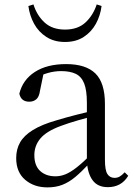

<svg xmlns="http://www.w3.org/2000/svg" viewBox="-20 -814 597 849"><path d="M189.7 14.6Q130.5 14.6 91.1 -19.1Q51.6 -52.8 51.6 -115.1Q51.6 -153.9 68.8 -184.3Q85.9 -214.6 125.4 -239Q164.9 -263.5 230.9 -282.3Q272.8 -294.9 318.8 -306.7Q364.8 -318.5 404.8 -327.7V-303.3Q364.8 -293.3 323.7 -281.5Q282.6 -269.7 248.6 -257Q185.3 -233.6 158.6 -201.7Q131.9 -169.7 131.9 -128.2Q131.9 -81.6 157.5 -58Q183.2 -34.4 225.1 -34.4Q247.6 -34.4 269.6 -43.3Q291.6 -52.2 319.7 -74.2Q347.7 -96.3 385.8 -134.4L394.5 -87.1H370.9Q339.7 -53.7 312.5 -31.1Q285.2 -8.4 256.1 3.1Q227 14.6 189.7 14.6ZM456.8 13.6Q412.1 13.6 389.8 -16.6Q367.5 -46.7 364.2 -99.7V-103.3V-359Q364.2 -415 352.1 -445.3Q339.9 -475.6 314.7 -487.6Q289.6 -499.6 250 -499.6Q221.3 -499.6 192.1 -491.4Q162.9 -483.2 129.7 -464.7L173.2 -491.9L156.8 -412.7Q153.2 -386 140.7 -375.2Q128.1 -364.3 109.4 -364.3Q73.2 -364.3 65.5 -399.7Q80.4 -461 134.1 -495.8Q187.8 -530.6 272.2 -530.6Q359.5 -530.6 401.8 -489.2Q444 -447.8 444 -354.6V-107.7Q444 -60.8 455.1 -44.2Q466.1 -27.5 486.4 -27.5Q499 -27.5 509 -33.2Q519 -38.8 531.4 -52.1L547.1 -36.7Q531.2 -10.7 508.6 1.4Q486 13.6 456.8 13.6ZM105.5 -787.4 127.9 -794.4Q143.3 -745.5 177.4 -714.3Q211.5 -683.2 267.3 -683.2Q323.9 -683.2 357.8 -714.5Q391.7 -745.9 407.7 -794.4L429.1 -787.4Q423.8 -745 404.1 -709Q384.4 -672.9 350.2 -650.7Q316.1 -628.4 267.3 -628.4Q219.5 -628.4 185 -650.7Q150.4 -672.9 130.7 -709Q111.1 -745 105.5 -787.4Z"/></svg>

Font: Noto Serif SC
Style: Regular
Weight: 200
Designer: Ryoko NISHIZUKA 西塚涼子 (kana & ideographs); Frank Grießhammer (Latin, Greek & Cyrillic); Wenlong ZHANG 张文龙 (bopomofo); San
Foundry: Adobe
Version: Version 2.001;hotconv 1.1.0;makeotfexe 2.6.0